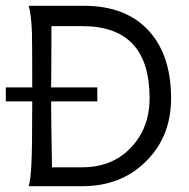

<svg xmlns="http://www.w3.org/2000/svg" viewBox="-22 -641 651 661"><path d="M567 -303Q567 -170 480 -85Q395 0 261 0H77Q84 -27 86 -75Q89 -123 89 -292H-2V-340H89Q89 -491 88 -528Q86 -587 77 -621H268Q413 -621 492 -533Q567 -449 567 -303ZM493 -303Q493 -551 262 -551H155Q155 -381 154 -340H313V-292H154Q154 -239 157 -65H260Q364 -65 428 -132Q493 -200 493 -303Z"/></svg>

Font: GFS Neohellenic Rg
Style: Regular
Weight: 400
Designer: Takis Katsoulidis and George D. Matthiopoulos
Foundry: Takis Katsoulidis and George D. Matthiopoulos
Version: Version 1.0